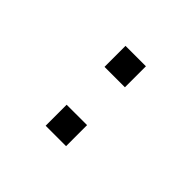

<svg xmlns="http://www.w3.org/2000/svg" viewBox="21 -891 459 459"><g transform="rotate(-45 250.0 -661.5)"><path d="M314 -627V-696H385V-627ZM115 -627V-696H186V-627Z"/></g></svg>

Font: Nunito Sans 7pt SemiExpanded ExtraLight
Style: Regular
Weight: 250
Width: 6
Designer: Vernon Adams
Foundry: Vernon Adams
Version: Version 3.101;gftools[0.9.27]